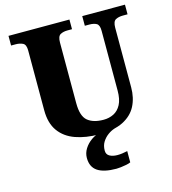

<svg xmlns="http://www.w3.org/2000/svg" viewBox="-135 -823 1049 1172"><g transform="rotate(-15 390.0 -237.0)"><path d="M407 10Q324 10 259 -13Q194 -36 157.5 -86.5Q121 -137 121 -219V-597Q121 -634 102 -643.5Q83 -653 57 -653H28V-714H413V-653H384Q358 -653 339.5 -643Q321 -633 321 -593V-210Q321 -128 356.5 -98.5Q392 -69 457 -69Q492 -69 521 -83.5Q550 -98 567.5 -131Q585 -164 585 -219V-597Q585 -634 567.5 -643.5Q550 -653 523 -653H494V-714H764V-653H734Q707 -653 688.5 -643Q670 -633 670 -593V-217Q670 -150 643.5 -99Q617 -48 559.5 -19Q502 10 407 10ZM455 240Q376 240 336.5 213.5Q297 187 297 130Q297 99 314 72Q331 45 358 26Q385 7 415 0H507Q486 6 464.5 21.5Q443 37 428.5 60Q414 83 414 115Q414 139 433.5 150Q453 161 483 161Q497 161 512.5 159Q528 157 546 153V224Q536 229 518.5 232.5Q501 236 483.5 238Q466 240 455 240Z"/></g></svg>

Font: Noto Serif Hentaigana Black
Style: Regular
Weight: 900
Designer: Kazuhiro Yamada
Foundry: nipponia
Version: Version 1.000; ttfautohint (v1.8.4.7-5d5b)